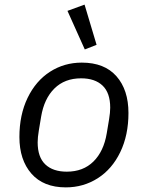

<svg xmlns="http://www.w3.org/2000/svg" viewBox="-20 -799 640 831"><path d="M64 -206Q64 -302 99.5 -375.5Q135 -449 196.5 -488.5Q258 -528 334 -528Q432 -528 484 -469Q536 -410 536 -310Q536 -214 500.5 -140.5Q465 -67 403 -27.5Q341 12 265 12Q168 12 116 -47.5Q64 -107 64 -206ZM442 -222 452 -282Q457 -312 457 -333Q457 -397 424 -428.5Q391 -460 331 -460Q260 -460 215.5 -416Q171 -372 158 -294L148 -234Q143 -204 143 -183Q143 -119 176 -87.5Q209 -56 269 -56Q340 -56 384.5 -100Q429 -144 442 -222ZM272 -752 346 -779 398 -605 347 -585Z"/></svg>

Font: iA Writer Duo S
Style: Italic
Weight: 400
Italic angle: -9.5°
Designer: Mike Abbink, Paul van der Laan, Pieter van Rosmalen, Oliver Reichenstein
Foundry: Bold Monday and Information Architects Inc.
Version: Version 2.000